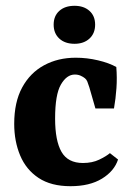

<svg xmlns="http://www.w3.org/2000/svg" viewBox="-20 -632 454 662"><path d="M29 -205Q29 -280 56.5 -330.5Q84 -381 132 -407Q180 -433 241 -433Q280 -433 318 -424Q356 -415 381 -401Q384 -364 381.5 -328Q379 -292 373 -258H309L288 -331Q284 -344 281 -351Q278 -358 273 -362Q267 -367 258 -371Q249 -375 238 -375Q210 -375 190 -340.5Q170 -306 170 -223Q170 -147 192 -108.5Q214 -70 266 -70Q298 -70 322 -81.5Q346 -93 359 -104L387 -82Q374 -42 331.5 -16Q289 10 223 10Q156 10 113 -18.5Q70 -47 49.5 -96Q29 -145 29 -205ZM308 -547Q308 -517 288.5 -499Q269 -481 237 -481Q204 -481 184.5 -499Q165 -517 165 -547Q165 -577 184.5 -594.5Q204 -612 237 -612Q269 -612 288.5 -594.5Q308 -577 308 -547Z"/></svg>

Font: Rasa
Style: Regular
Weight: 400
Designer: Anna Giedrys (Yrsa+Rasa design), David Brezina (Yrsa art-direction, Rasa art-direction, design)
Foundry: Rosetta Type Foundry
Version: Version 2.004